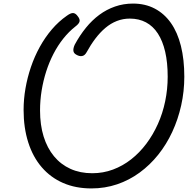

<svg xmlns="http://www.w3.org/2000/svg" viewBox="-20 -1035 1071 1074"><path d="M491 19Q403 19 333 -11.5Q263 -42 213.5 -99.5Q164 -157 138 -238.5Q112 -320 112 -420Q112 -480 122.5 -540.5Q133 -601 153 -660Q173 -719 202.5 -772.5Q232 -826 270 -870.5Q308 -915 354 -947Q376 -963 389.5 -962Q403 -961 415 -944Q428 -928 425 -915Q422 -902 402 -887Q365 -858 334 -819Q303 -780 279 -733.5Q255 -687 238.5 -635.5Q222 -584 213 -529Q204 -474 204 -417Q204 -336 224 -271.5Q244 -207 282 -161Q320 -115 374 -90.5Q428 -66 496 -66Q557 -66 612 -86.5Q667 -107 714 -144Q761 -181 798.5 -231Q836 -281 863 -341Q890 -401 904 -468.5Q918 -536 918 -606Q918 -685 904 -745.5Q890 -806 863 -847.5Q836 -889 796.5 -910Q757 -931 706 -931Q668 -931 633.5 -917.5Q599 -904 569 -878.5Q539 -853 513 -818.5Q487 -784 464 -742Q454 -724 439 -721.5Q424 -719 407 -729Q392 -737 390.5 -751Q389 -765 398 -785Q426 -837 460.5 -879.5Q495 -922 535.5 -952Q576 -982 623.5 -998.5Q671 -1015 724 -1015Q792 -1015 845.5 -987Q899 -959 936 -906.5Q973 -854 992 -778Q1011 -702 1011 -606Q1011 -524 993.5 -445.5Q976 -367 943.5 -297Q911 -227 865 -169.5Q819 -112 761 -69.5Q703 -27 635 -4Q567 19 491 19Z"/></svg>

Font: Playwrite ZA
Style: Regular
Weight: 400
Designer: Veronika Burian, José Scaglione
Foundry: TypeTogether
Version: Version 1.002